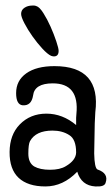

<svg xmlns="http://www.w3.org/2000/svg" viewBox="-20 -661 403 691"><path d="M56 -611Q56 -625 68 -633Q80 -641 96 -641Q100 -641 103 -641Q106 -641 111 -639Q122 -636 136 -614Q150 -592 162 -565Q174 -538 182.5 -512.5Q191 -487 191 -478Q191 -458 174 -458Q170 -458 164 -460Q151 -466 132.5 -486Q114 -506 97 -530Q80 -554 68 -577Q56 -600 56 -611ZM323 10Q273 7 258 -43Q207 10 143.5 10Q80 10 47 -21Q14 -52 14.5 -114Q15 -176 51 -213Q89 -252 147 -252Q205 -252 254 -211V-237L255 -251Q266 -361 170 -361Q104 -361 99 -317Q93 -280 62 -282Q38 -284 38 -326Q38 -371 74.5 -397Q111 -423 176 -423Q344 -423 323 -257Q322 -237 321 -217Q320 -137 319 -109Q320 -56 331 -51Q372 -37 360 -3Q356 12 323 10ZM169 -191Q109 -191 88 -153Q82 -142 82 -108Q82 -75 103 -62Q124 -50 160 -50Q196 -50 217 -63Q253 -84 254 -112Q254 -160 229 -175Q204 -191 169 -191Z"/></svg>

Font: Scratch Savers
Style: Book
Weight: 400
Designer: Pablo Impallari, Rodrigo Fuenzalida, Brenda Gallo
Foundry: Pablo Impallari, Rodrigo Fuenzalida, Brenda Gallo
Version: Version 4.0b1